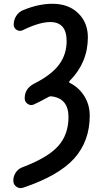

<svg xmlns="http://www.w3.org/2000/svg" viewBox="-20 -760 540 1006"><path d="M100.6 115.2Q231.4 65.4 285.2 4.9Q338.9 -55.7 338.9 -146.5Q338.9 -243.2 252 -254.9Q240.2 -256.8 230.5 -250Q201.2 -233.4 158.2 -212.9Q141.6 -205.1 125.5 -215.3Q109.4 -225.6 109.4 -245.1Q109.4 -295.9 158.2 -321.3Q249 -367.2 289.1 -420.9Q329.1 -474.6 329.1 -544.9Q329.1 -644.5 243.2 -644.5Q186.5 -644.5 98.6 -601.6Q83 -593.8 67.4 -603.5Q51.8 -613.3 51.8 -630.9Q51.8 -656.2 65.4 -677.2Q79.1 -698.2 101.6 -707Q181.6 -740.2 254.9 -740.2Q338.9 -740.2 389.6 -690.9Q440.4 -641.6 440.4 -564.5Q440.4 -432.6 345.7 -336.9Q337.9 -329.1 346.7 -325.2Q394.5 -300.8 422.4 -255.4Q450.2 -210 450.2 -154.3Q450.2 -20.5 368.7 70.3Q287.1 161.1 100.6 223.6Q82 229.5 65.9 218.3Q49.8 207 49.8 186.5Q49.8 162.1 63.5 142.6Q77.1 123 100.6 115.2Z"/></svg>

Font: Rounded-X Mgen+ 2m medium
Style: Regular
Weight: 500
Designer: [Source Han Sans]
Ryoko NISHIZUKA  (kana & ideographs); Paul D. Hunt (Latin, Greek & Cyrillic); Wenlong ZHANG  (bopomofo
Version: Version 1.059.20150602